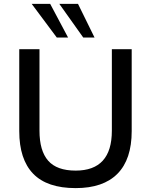

<svg xmlns="http://www.w3.org/2000/svg" viewBox="-20 -958 775 987"><path d="M369 9Q222 9 150.5 -65Q79 -139 79 -284V-705H183V-286Q183 -183 227.5 -132Q272 -81 369 -81Q555 -81 555 -286V-705H657V-284Q657 -139 584 -65Q511 9 369 9ZM408 -765 285 -938H381L466 -765ZM272 -765 143 -938H238L330 -765Z"/></svg>

Font: Mulish SemiBold
Style: Regular
Weight: 600
Designer: Vernon Adams
Foundry: Vernon Adams
Version: Version 3.603; ttfautohint (v1.8.3)